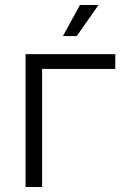

<svg xmlns="http://www.w3.org/2000/svg" viewBox="-20 -746 518 766"><path d="M82 0V-530H440V-471H148V0ZM231 -602 299 -726H373L286 -602Z"/></svg>

Font: Geist Light
Style: Regular
Weight: 400
Designer: Basement.studio, Andrés Briganti, Mateo Zaragoza
Foundry: Basement.studio, Vercel, Andrés Briganti, Guido Ferreyra, Mateo Zaragoza
Version: Version 1.401